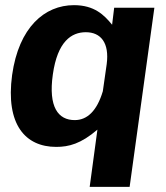

<svg xmlns="http://www.w3.org/2000/svg" viewBox="-20 -560 644 745"><path d="M579 -530H423L415 -464C384 -502 346 -540 267 -540C153 -540 53 -454 27 -269C1 -76 79 10 198 10C247 10 294 -2 358 -57L328 165H483ZM270 -94C206 -94 167 -144 185 -271C203 -399 257 -435 313 -435C371 -435 405 -394 394 -311L379 -206C356 -129 318 -94 270 -94Z"/></svg>

Font: Cheyenne Sans
Style: Bold Italic
Weight: 700
Italic angle: -8.13011°
Designer: The Public Sans project authors (U.S. Web Design System), Libre Franklin designed by Pablo Impallari and Rodrigo Fuenzal
Foundry: The Cheyenne Sans Project Authors
Version: Version 2.007